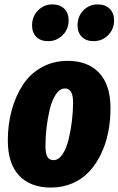

<svg xmlns="http://www.w3.org/2000/svg" viewBox="-20 -824 532 862"><path d="M195.8 -639.2Q162.1 -639.2 143.1 -658.4Q124 -677.7 124 -710Q124 -750 150.6 -777.1Q177.2 -804.2 214.8 -804.2Q249 -804.2 268.6 -784.9Q288.1 -765.6 288.1 -732.9Q288.1 -692.9 261.2 -666Q234.4 -639.2 195.8 -639.2ZM399.9 -639.2Q366.7 -639.2 347.4 -658.7Q328.1 -678.2 328.1 -710Q328.1 -750.5 354.2 -777.3Q380.4 -804.2 418.9 -804.2Q452.6 -804.2 472.4 -784.7Q492.2 -765.1 492.2 -732.9Q492.2 -692.9 465.3 -666Q438.5 -639.2 399.9 -639.2ZM208 18.1Q117.2 18.1 66.2 -35.4Q15.1 -88.9 15.1 -193.8Q15.1 -264.2 32 -327.1Q48.8 -390.1 81.1 -440.7Q113.3 -491.2 165.8 -521Q218.3 -550.8 284.2 -550.8Q374.5 -550.8 425.3 -496.8Q476.1 -442.9 476.1 -337.9Q476.1 -281.7 465.8 -230.2Q455.6 -178.7 433.8 -133.3Q412.1 -87.9 381.1 -54.2Q350.1 -20.5 305.7 -1.2Q261.2 18.1 208 18.1ZM220.2 -105Q243.2 -105 261 -131.8Q278.8 -158.7 288.6 -200.2Q298.3 -241.7 303.2 -283.7Q308.1 -325.7 308.1 -363.8Q308.1 -426.8 272 -426.8Q248.5 -426.8 230.7 -400.1Q212.9 -373.5 203.1 -332Q193.4 -290.5 188.7 -248.8Q184.1 -207 184.1 -168.9Q184.1 -134.8 192.9 -119.9Q201.7 -105 220.2 -105Z"/></svg>

Font: Fira Sans Compressed ExtraBold
Style: Italic
Weight: 800
Width: 3
Italic angle: -8°
Designer: Carrois Corporate & Edenspiekermann AG
Foundry: Carrois Corporate GbR & Edenspiekermann AG
Version: Version 4.203;PS 004.203;hotconv 1.0.88;makeotf.lib2.5.64775